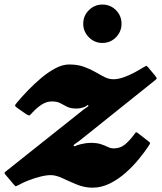

<svg xmlns="http://www.w3.org/2000/svg" viewBox="-75 -828 728 865"><path d="M386 -634.5Q422.5 -634.5 447.5 -660Q472.5 -685.5 472.5 -721Q472.5 -757 447.5 -782.2Q422.5 -807.5 386 -807.5Q351 -807.5 325.5 -782.2Q300 -757 300 -721Q300 -685.5 325.5 -660Q351 -634.5 386 -634.5ZM1.5 -366Q-7.5 -355.5 -7 -351.8Q-6.5 -348 4.5 -340.5L42.5 -314Q55 -306 58.5 -308.5Q62 -311 71.5 -321.5Q91 -342.5 112.8 -356.8Q134.5 -371 158.5 -371Q182.5 -371 197 -363Q211.5 -355 227.2 -347Q243 -339 271.5 -339Q284 -339 300 -344Q310.5 -347 315.5 -351.8Q320.5 -356.5 323 -353Q325 -350 317.5 -345.5Q310 -341 303 -335.5L-46 -58Q-54 -52 -54.8 -49.8Q-55.5 -47.5 -49.5 -40L-13 3Q-6 11.5 -3.2 11Q-0.5 10.5 10 5Q28 -5.5 54 -15.5Q80 -25.5 106.5 -32.2Q133 -39 154 -39Q177 -39 206.8 -25Q236.5 -11 270.8 3.2Q305 17.5 342 17.5Q382.5 17.5 420.8 -1.8Q459 -21 492 -50.5Q525 -80 551.2 -112.2Q577.5 -144.5 594.5 -170.5Q601 -180 601.2 -183Q601.5 -186 592.5 -192.5L550 -225.5Q542 -232 539 -232.2Q536 -232.5 530.5 -223.5Q509.5 -195 488.2 -177.2Q467 -159.5 438 -159.5Q423.5 -159.5 411 -165.8Q398.5 -172 380.5 -178.2Q362.5 -184.5 332 -184.5Q315.5 -184.5 289.5 -178.5Q273 -174.5 266 -170.8Q259 -167 257 -171.5Q255 -174.5 263.2 -179.8Q271.5 -185 284.5 -195L620 -463.5Q630.5 -471.5 631 -474.5Q631.5 -477.5 623 -488L593 -524Q586 -532 583.2 -531.2Q580.5 -530.5 571 -524.5Q553.5 -513.5 530 -501Q506.5 -488.5 482 -479.8Q457.5 -471 436.5 -471Q415.5 -471 395.8 -481Q376 -491 353.8 -504Q331.5 -517 303 -527.2Q274.5 -537.5 236.5 -537.5Q206.5 -537.5 173.5 -519.8Q140.5 -502 108.5 -474.8Q76.5 -447.5 48.8 -418.5Q21 -389.5 1.5 -366Z"/></svg>

Font: Besley ExtraBold
Style: Italic
Weight: 800
Italic angle: -13°
Designer: Owen Earl
Foundry: indestructible type*
Version: Version 2.001